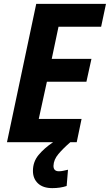

<svg xmlns="http://www.w3.org/2000/svg" viewBox="-20 -734 567 991"><path d="M16 0 167 -714H527L502 -596H282L247 -430H452L426 -312H222L180 -120H401L376 0ZM250 237Q202 237 176 212.5Q150 188 150 148Q150 101 179 66Q208 31 254 0H343Q306 32 281.5 61Q257 90 256 122Q256 150 284 150Q295 150 306.5 147.5Q318 145 331 142L324 226Q291 237 250 237Z"/></svg>

Font: Noto Sans SemiCondensed
Style: Bold Italic
Weight: 700
Width: 4
Italic angle: -12°
Designer: Monotype Design Team
Foundry: Monotype Imaging Inc.
Version: Version 2.013; ttfautohint (v1.8.4.7-5d5b)